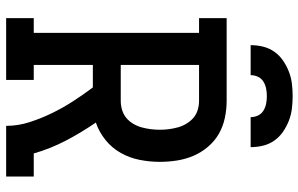

<svg xmlns="http://www.w3.org/2000/svg" viewBox="-198 -798 995 640"><g transform="rotate(90 300.0 -477.5)"><path d="M40 0V-92H89V-643H40V-735H316Q344 -735 372.5 -729Q401 -723 425.5 -709Q450 -695 469 -672.5Q488 -650 499 -624Q510 -598 514.5 -569.5Q519 -541 519 -512Q519 -479 512.5 -445.5Q506 -412 489.5 -382.5Q473 -353 446.5 -331.5Q420 -310 388 -299Q421 -251 448 -199.5Q475 -148 491 -92H568V0H399Q399 -40 386.5 -78.5Q374 -117 356.5 -153Q339 -189 317 -223Q295 -257 271 -289H196V-92H246V0ZM196 -382H316Q331 -382 346 -386.5Q361 -391 372.5 -400.5Q384 -410 392 -423.5Q400 -437 404 -451.5Q408 -466 410 -481.5Q412 -497 412 -512Q412 -528 410 -543Q408 -558 404 -572.5Q400 -587 392 -600.5Q384 -614 372.5 -624Q361 -634 346 -638.5Q331 -643 316 -643H196ZM130 -815Q130 -836 135 -856.5Q140 -877 152 -894Q164 -911 181.5 -923Q199 -935 218.5 -942.5Q238 -950 258.5 -952.5Q279 -955 300 -955Q321 -955 341.5 -952.5Q362 -950 381.5 -942.5Q401 -935 418.5 -923Q436 -911 448 -894Q460 -877 465 -856.5Q470 -836 470 -815H370Q370 -828 364.5 -839.5Q359 -851 348.5 -857.5Q338 -864 325.5 -866.5Q313 -869 300 -869Q287 -869 274.5 -866.5Q262 -864 251.5 -857.5Q241 -851 235.5 -839.5Q230 -828 230 -815Z"/></g></svg>

Font: Iosevka Curly Slab SmBdEx
Style: Regular
Weight: 600
Width: 7
Monospace: yes
Designer: Belleve Invis
Foundry: Belleve Invis
Version: Version 11.1.0; ttfautohint (v1.8.3)